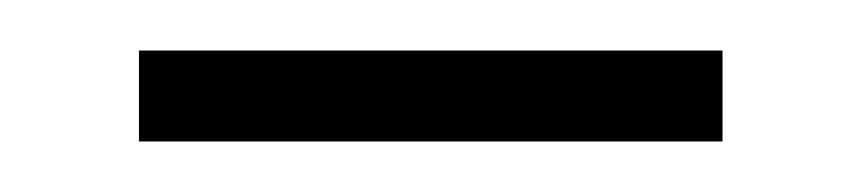

<svg xmlns="http://www.w3.org/2000/svg" viewBox="-20 -309 341 76"><path d="M35 -253V-289H266V-253Z"/></svg>

Font: Noto Sans Thai UI SemCond ExtLt
Style: Regular
Weight: 200
Width: 4
Designer: Monotype Design Team
Foundry: Monotype Imaging Inc.
Version: Version 2.000